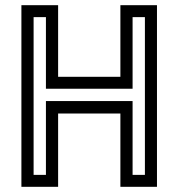

<svg xmlns="http://www.w3.org/2000/svg" viewBox="-20 -720 688 740"><path d="M62.5 0V-700H204V-424H444V-700H585V0H444V-282.5H204V0ZM109.5 -46H157V-330.5H491V-46H538.5V-654H491V-378H157V-654H109.5Z"/></svg>

Font: Tourney Medium
Style: Regular
Weight: 500
Designer: Tyler Finck
Foundry: Etcetera Type Co
Version: Version 1.015